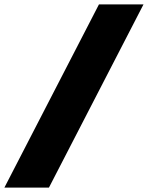

<svg xmlns="http://www.w3.org/2000/svg" viewBox="-50 -719 674 875"><path d="M401 -699H604L173 136H-30Z"/></svg>

Font: Sarpanch Black
Style: Regular
Weight: 900
Designer: Manushi Parikh (Devanagari and Latin), Jyotish Sonowal (Devanagari)
Foundry: Indian Type Foundry
Version: Version 2.004;PS 1.0;hotconv 1.0.78;makeotf.lib2.5.61930; tt